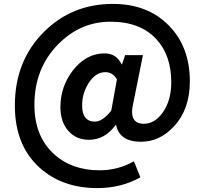

<svg xmlns="http://www.w3.org/2000/svg" viewBox="-20 -772 1047 982"><path d="M182 85Q56 -29 56 -232Q56 -461 205 -609Q348 -752 557 -752Q736 -752 844 -641Q951 -532 951 -356Q951 -212 869 -125Q797 -47 701 -47Q591 -47 574 -133H572Q516 -57 435 -57Q370 -57 330 -102Q289 -148 289 -225Q289 -329 353 -412Q421 -499 515 -499Q575 -499 602 -443H604L620 -490H711L662 -246Q636 -139 716 -139Q771 -139 812 -196Q856 -258 856 -351Q856 -487 782 -569Q700 -661 545 -661Q391 -661 277 -545Q156 -422 156 -236Q156 -76 255 15Q346 99 490 99Q583 99 665 53L698 135Q600 190 478 190Q298 190 182 85ZM549 -206 578 -366Q556 -403 519 -403Q468 -403 432 -345Q400 -293 400 -233Q400 -150 466 -150Q504 -150 549 -206Z"/></svg>

Font: KaiGen Gothic SC Bold
Style: Bold
Weight: 700
Designer: Ryoko NISHIZUKA Ë•øÂ°öÊ∂ºÂ≠ê (kana & ideographs); Paul D. Hunt (Latin, Greek & Cyrillic); Wenlong ZHANG Âº†ÊñáÈæô (bopom
Version: Version 1.001 October 10, 2014